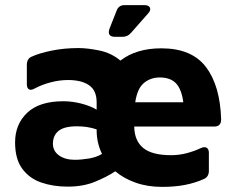

<svg xmlns="http://www.w3.org/2000/svg" viewBox="-20 -709 923 751"><path d="M778 -9Q745 6 705 14Q665 22 614 22Q557 22 510.5 5.5Q464 -11 431 -39Q398 -17 351.5 2Q305 21 245 21Q188 21 141.5 5Q95 -11 67 -49Q39 -87 39 -152Q39 -223 86.5 -268Q134 -313 228 -313Q262 -313 297.5 -304Q333 -295 358 -280V-309Q358 -355 328.5 -375.5Q299 -396 246 -396Q213 -396 178.5 -387Q144 -378 116 -363Q102 -355 93.5 -359.5Q85 -364 85 -380V-455Q85 -479 103 -487Q133 -501 182 -511Q231 -521 287 -521Q322 -521 368.5 -511.5Q415 -502 451 -472Q513 -520 611 -520Q730 -520 785.5 -447Q841 -374 845 -242Q845 -214 818 -214H505Q506 -158 540.5 -130Q575 -102 649 -102Q681 -102 711 -110Q741 -118 766 -130Q780 -136 788.5 -131Q797 -126 797 -111V-41Q797 -18 778 -9ZM605 -406Q569 -406 543 -384.5Q517 -363 509 -309H697Q690 -361 668 -383.5Q646 -406 605 -406ZM358 -200V-203Q322 -215 281 -215Q231 -215 209 -197Q187 -179 187 -147Q187 -118 211 -101Q235 -84 272 -84Q298 -84 328 -89Q358 -94 379 -107Q358 -150 358 -200ZM430 -565Q398 -565 408 -596L436 -667Q444 -689 467 -689H544Q562 -689 566.5 -679Q571 -669 559 -656L492 -580Q479 -565 459 -565Z"/></svg>

Font: Pitagon Sans
Style: Bold
Weight: 700
Designer: Travis Tran
Foundry: Pitagon
Version: Version 1.001; ttfautohint (v1.8.4.7-5d5b);gftools[0.9.26]